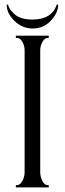

<svg xmlns="http://www.w3.org/2000/svg" viewBox="-20 -815 283 835"><path d="M49 -650V-660H192V-650H187Q174 -650 164.5 -632.5Q155 -615 155 -598V-65Q155 -47 164 -28.5Q173 -10 187 -10H192V0H49V-10H54Q68 -10 77.5 -28.5Q87 -47 87 -65V-598Q87 -615 77.5 -632.5Q68 -650 54 -650ZM227 -795H233Q233 -759 201 -725Q169 -691 122 -691Q77 -691 43 -724Q9 -757 9 -795H15Q18 -776 43.5 -753Q69 -730 121 -730Q205 -730 227 -795Z"/></svg>

Font: Forum
Style: Regular
Weight: 400
Designer: Denis Masharov
Foundry: Denis Masharov
Version: Version 1.000